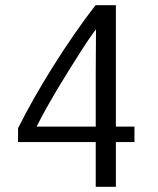

<svg xmlns="http://www.w3.org/2000/svg" viewBox="-20 -712 604 734"><path d="M494 -169H423V2H346V-169H49V-222C121 -366 233 -547 345 -692H423V-228H494ZM347 -600C333 -583 302 -536 290 -517C230 -423 166 -320 120 -228H346V-436C346 -441 347 -599 347 -600Z"/></svg>

Font: Repo Regular
Style: Regular
Weight: 400
Designer: Stefan Peev
Foundry: Context Ltd
Version: Version 1.502